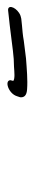

<svg xmlns="http://www.w3.org/2000/svg" viewBox="196 -546 95 528"><g transform="rotate(-90 244.0 -282.5)"><path d="M243 -284 240 -275C239 -264 245 -257 262 -256C287 -254 320 -257 347 -259L395 -265C411 -268 426 -269 437 -270L456 -272C461 -273 466 -274 472 -278C490 -290 495 -311 477 -308L459 -306C448 -305 432 -303 416 -301L368 -295C353 -293 337 -292 324 -292C309 -291 291 -289 285 -294L287 -302C286 -319 250 -307 243 -284Z"/></g></svg>

Font: Stray Cat
Style: UltObl
Weight: 400
Version: Version 1.0